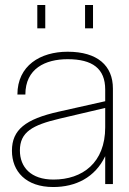

<svg xmlns="http://www.w3.org/2000/svg" viewBox="-20 -740 518 772"><path d="M403 0H434V-384C434 -476 372 -532 252 -532C142 -532 50 -476 50 -360H82C82 -464 162 -502 252 -502C352 -502 403 -464 403 -380V-333L216 -291C82 -261 28 -218 28 -134C28 -51 84 12 194 12C284 12 362 -26 403 -112ZM60 -135C60 -209 110 -237 220 -263L403 -306V-228C403 -86 312 -18 195 -18C104 -18 60 -68 60 -135ZM130 -626H162V-720H130ZM322 -626H354V-720H322Z"/></svg>

Font: Aspekta 100
Style: Regular
Weight: 100
Designer: Ivo Dolenc
Version: Version 2.000